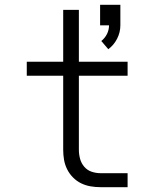

<svg xmlns="http://www.w3.org/2000/svg" viewBox="-20 -776 640 796"><path d="M429 -572 400 -606Q415 -618 423.5 -635Q432 -652 432 -671H395V-756H479V-671Q479 -642 465.5 -615.5Q452 -589 429 -572ZM397 0Q376 0 355.5 -3.5Q335 -7 316.5 -16Q298 -25 283 -40Q268 -55 258.5 -74Q249 -93 245.5 -113.5Q242 -134 242 -155V-462H91V-520H242V-735H307V-520H509V-462H307V-155Q307 -136 312 -117.5Q317 -99 329.5 -84.5Q342 -70 360 -64Q378 -58 397 -58H509V0Z"/></svg>

Font: Iosevka SS04 Light Extended
Style: Regular
Weight: 300
Width: 7
Monospace: yes
Designer: Belleve Invis
Foundry: Belleve Invis
Version: Version 19.0.0; ttfautohint (v1.8.4)